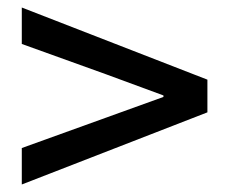

<svg xmlns="http://www.w3.org/2000/svg" viewBox="-20 -629 610 511"><path d="M38 -138 532 -330V-417L38 -609V-512L263 -431L415 -375V-371L38 -235Z"/></svg>

Font: Noto Sans JP Medium
Style: Regular
Weight: 500
Designer: Ryoko NISHIZUKA  (kana, bopomofo & ideographs); Paul D. Hunt (Latin, Greek & Cyrillic); Sandoll Communications , Soo-you
Foundry: Adobe
Version: Version 2.002;hotconv 1.0.116;makeotfexe 2.5.65601